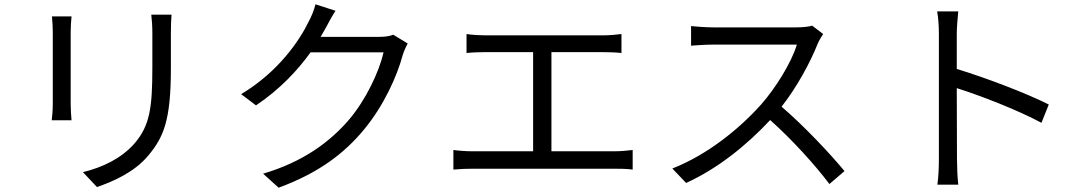

<svg xmlns="http://www.w3.org/2000/svg" viewBox="-20 -827 5040 891"><path d="M776 -759H682C685 -734 687 -706 687 -672C687 -637 687 -552 687 -514C687 -325 675 -244 604 -161C542 -91 457 -51 365 -28L430 41C503 16 603 -27 668 -105C740 -191 773 -270 773 -510C773 -548 773 -632 773 -672C773 -706 774 -734 776 -759ZM312 -751H221C223 -732 225 -697 225 -679C225 -649 225 -388 225 -346C225 -316 222 -284 220 -269H312C310 -287 308 -320 308 -345C308 -387 308 -649 308 -679C308 -703 310 -732 312 -751Z M1537 -777 1444 -807C1438 -781 1423 -745 1413 -728C1370 -638 1271 -493 1099 -390L1168 -338C1277 -411 1361 -500 1421 -584H1760C1739 -493 1678 -364 1600 -272C1509 -166 1384 -75 1201 -21L1273 44C1461 -25 1580 -117 1671 -228C1760 -336 1822 -471 1849 -572C1854 -588 1864 -611 1872 -625L1805 -666C1789 -659 1767 -656 1740 -656H1468L1492 -698C1502 -717 1520 -751 1537 -777Z M2084 -131V-40C2115 -43 2145 -44 2172 -44H2833C2853 -44 2889 -44 2916 -40V-131C2890 -128 2863 -125 2833 -125H2539V-585H2779C2807 -585 2839 -584 2864 -581V-669C2840 -666 2809 -663 2779 -663H2229C2209 -663 2171 -665 2145 -669V-581C2170 -584 2210 -585 2229 -585H2454V-125H2172C2145 -125 2114 -127 2084 -131Z M3800 -669 3749 -708C3733 -703 3707 -700 3674 -700C3637 -700 3328 -700 3288 -700C3258 -700 3201 -704 3187 -706V-615C3198 -616 3253 -620 3288 -620C3323 -620 3642 -620 3678 -620C3653 -537 3580 -419 3512 -342C3409 -227 3261 -108 3100 -45L3164 22C3312 -45 3447 -155 3554 -270C3656 -179 3762 -62 3829 27L3899 -33C3834 -112 3712 -242 3607 -332C3678 -422 3741 -539 3775 -625C3781 -639 3794 -661 3800 -669Z M4337 -88C4337 -51 4335 -2 4330 30H4427C4423 -3 4421 -57 4421 -88L4420 -418C4531 -383 4704 -316 4813 -257L4847 -342C4742 -395 4552 -467 4420 -507V-670C4420 -700 4424 -743 4427 -774H4329C4335 -743 4337 -698 4337 -670C4337 -586 4337 -144 4337 -88Z"/></svg>

Font: Noto Sans KR
Style: Regular
Weight: 400
Designer: Ryoko NISHIZUKA 西塚涼子 (kana, bopomofo & ideographs); Paul D. Hunt (Latin, Greek & Cyrillic); Sandoll Communications 산돌커뮤니
Foundry: Adobe
Version: Version 2.004;hotconv 1.0.118;makeotfexe 2.5.65603